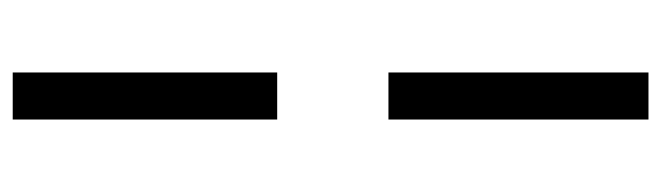

<svg xmlns="http://www.w3.org/2000/svg" viewBox="-389 -397 1040 302"><g transform="rotate(-90 131.0 -246.0)"><path d="M94 -746H168V-330H94ZM94 -155H168V254H94Z"/></g></svg>

Font: Hanken Grotesk Medium
Style: Regular
Weight: 500
Designer: Alfredo Marco Pradil
Foundry: Hanken Design Co.
Version: Version 3.014